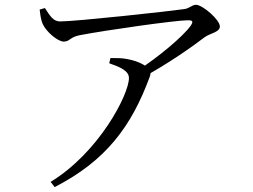

<svg xmlns="http://www.w3.org/2000/svg" viewBox="-20 -727 1040 788"><path d="M544 -437 563.7 -408.1C664.7 -461.8 772.4 -537.6 819.7 -574.1C842.3 -590.8 882.4 -594.6 882.4 -618.2C882.4 -646.1 811.1 -707.3 784.4 -707.3C767.5 -707.3 758 -692.6 736.9 -689.8C679.4 -681.1 290.8 -639 226.7 -639C197.6 -639 184.4 -663.6 164.3 -694L142.8 -687.7C145.5 -665.4 147.7 -644.4 156.3 -626.6C170.7 -596.2 216.9 -556.3 241.7 -556.3C266.3 -556.3 266.5 -574.1 305.5 -582.2C418.1 -603.8 702 -643.8 750.3 -643.8C770.9 -643.8 774.7 -639.6 762.3 -620.9C729.1 -575.3 630.3 -493.1 544 -437ZM187.7 19.5 204.4 40.8C414.7 -67.5 518.9 -207.1 594.2 -410.9C601.4 -430.9 597.4 -438 585.3 -449.2C569.7 -464.6 536.4 -479.1 496.7 -485.5C479 -488.6 461.9 -488.9 433.2 -488.8L428.3 -467.4C471.6 -452.3 509.2 -437 509.2 -406.6C509.2 -339 385.8 -101.1 187.7 19.5Z"/></svg>

Font: Source Han Serif TW VF
Style: Regular
Weight: 250
Designer: Ryoko NISHIZUKA 西塚涼子 (kana & ideographs); Frank Grießhammer (Latin, Greek & Cyrillic); Wenlong ZHANG 张文龙 (bopomofo); San
Foundry: Adobe
Version: Version 2.002;hotconv 1.1.0;makeotfexe 2.6.0